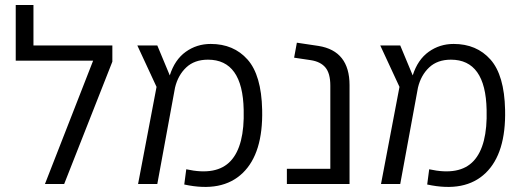

<svg xmlns="http://www.w3.org/2000/svg" viewBox="-20 -737 2094 769"><path d="M114 -555H430V-490L237 0H160L353 -494H43V-717H114Z M1030 -297Q1034 -123 952 -44Q870 35 718 2L726 -59Q848 -32 904 -92.5Q960 -153 956 -297Q952 -498 813 -498Q759 -498 726 -467Q693 -436 681 -386L610 0H533L607 -389L530 -555H610L660 -435Q680 -498 724 -529.5Q768 -561 824 -561Q916 -561 971.5 -498.5Q1027 -436 1030 -297Z M1129 0V-61H1303V-394Q1303 -443 1283.5 -466.5Q1264 -490 1225 -496L1158 -506L1169 -566L1256 -553Q1380 -533 1380 -396V0Z M2003 -297Q2007 -123 1925 -44Q1843 35 1691 2L1699 -59Q1821 -32 1877 -92.5Q1933 -153 1929 -297Q1925 -498 1786 -498Q1732 -498 1699 -467Q1666 -436 1654 -386L1583 0H1506L1580 -389L1503 -555H1583L1633 -435Q1653 -498 1697 -529.5Q1741 -561 1797 -561Q1889 -561 1944.5 -498.5Q2000 -436 2003 -297Z"/></svg>

Font: Assistant
Style: Regular
Weight: 400
Designer: Hebrew By Ben Nathan, Latin by Paul Hunt
Version: Version 2.001;PS 002.001;hotconv 1.0.88;makeotf.lib2.5.64775